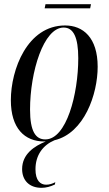

<svg xmlns="http://www.w3.org/2000/svg" viewBox="-20 -668 520 920"><path d="M194 -628H412L416 -648H198ZM193 10C195 10 197 10 199 10C145 32 86 70 86 142C86 196 120 232 179 232C201 232 222 226 243 216L245 205C231 212 218 217 201 217C173 217 150 197 150 143C150 74 187 27 241 4C384 -30 448 -217 448 -348C448 -488 378 -546 292 -546C111 -546 32 -335 32 -188C32 -54 97 10 193 10ZM197 0C151 0 124 -38 124 -143C124 -324 189 -536 285 -536C332 -536 355 -489 355 -389C355 -218 299 0 197 0Z"/></svg>

Font: Noto Serif Display ExtraCondensed Medium
Style: Italic
Weight: 500
Width: 2
Italic angle: -12°
Designer: Monotype Design Team
Foundry: Monotype Imaging Inc.
Version: Version 2.009